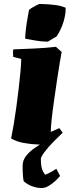

<svg xmlns="http://www.w3.org/2000/svg" viewBox="-20 -718 363 968"><path d="M87 -421 47 -431Q44 -451 47 -469Q98 -471 154.5 -473.5Q211 -476 262 -482L291 -456Q288 -442 281.5 -403.5Q275 -365 267.5 -314Q260 -263 252.5 -211Q245 -159 240.5 -116.5Q236 -74 236 -53L279 -72L296 -49L234 12Q206 12 170 10.5Q134 9 98.5 2.5Q63 -4 36 -20Q42 -48 49 -89.5Q56 -131 62.5 -179Q69 -227 74.5 -274Q80 -321 83.5 -360Q87 -399 87 -421ZM107 -523Q107 -541 110.5 -570.5Q114 -600 119 -627.5Q124 -655 126 -667Q127 -670 139 -677.5Q151 -685 164 -691.5Q177 -698 179 -698Q187 -698 209.5 -697Q232 -696 259.5 -692.5Q287 -689 311 -679Q312 -647 300 -607.5Q288 -568 265 -534Q254 -527 243 -521Q232 -515 221 -508Q191 -508 163 -513Q135 -518 107 -523ZM208 -5H251Q220 27 203 50.5Q186 74 186 83Q186 126 196 144.5Q206 163 209 163Q225 156 239 148Q253 140 264 133L283 169Q274 180 258.5 194.5Q243 209 225 219.5Q207 230 190 230Q166 230 142 221Q118 212 100 196Q98 194 96 171.5Q94 149 94 118Q94 90 112 67.5Q130 45 156.5 27Q183 9 208 -5Z"/></svg>

Font: Labrada Black
Style: Italic
Weight: 900
Italic angle: -7°
Designer: Mercedes Jáuregui
Foundry: Omnibus-Type Team
Version: Version 1.000; ttfautohint (v1.8.4.7-5d5b)